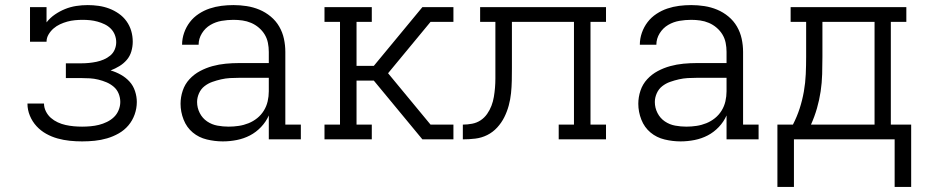

<svg xmlns="http://www.w3.org/2000/svg" viewBox="-20 -548 3640 755"><path d="M303 8Q278 8 254 5.5Q230 3 206.5 -3.5Q183 -10 161.5 -22Q140 -34 123.5 -52Q107 -70 97.5 -93Q88 -116 88 -140V-141H153Q153 -125 160.5 -110Q168 -95 180 -84.5Q192 -74 207 -67Q222 -60 238 -56.5Q254 -53 270 -51.5Q286 -50 303 -50Q319 -50 336 -51.5Q353 -53 369 -57Q385 -61 400.5 -68.5Q416 -76 428 -87.5Q440 -99 446.5 -115Q453 -131 453 -147Q453 -164 446.5 -180Q440 -196 427 -207Q414 -218 398.5 -224.5Q383 -231 366.5 -235Q350 -239 333.5 -240Q317 -241 300 -241H239V-299H300Q315 -299 330 -300.5Q345 -302 359.5 -305Q374 -308 388 -314Q402 -320 413.5 -329.5Q425 -339 431 -353Q437 -367 437 -382Q437 -397 431.5 -411Q426 -425 415.5 -435.5Q405 -446 391.5 -452.5Q378 -459 363.5 -463Q349 -467 334.5 -468.5Q320 -470 305 -470Q290 -470 274.5 -468.5Q259 -467 244.5 -463Q230 -459 216 -452.5Q202 -446 190.5 -436Q179 -426 171 -412.5Q163 -399 163 -384H98V-520H163V-460Q177 -478 196 -491Q215 -504 236 -512.5Q257 -521 279.5 -524.5Q302 -528 325 -528Q346 -528 367.5 -525Q389 -522 409 -514.5Q429 -507 447 -494.5Q465 -482 477.5 -464.5Q490 -447 496 -426.5Q502 -406 502 -384Q502 -365 496.5 -346Q491 -327 478.5 -312.5Q466 -298 449.5 -288Q433 -278 415 -271Q436 -265 455.5 -254Q475 -243 489.5 -227Q504 -211 511 -189.5Q518 -168 518 -147Q518 -122 509.5 -98Q501 -74 485 -55Q469 -36 447 -23.5Q425 -11 401 -4Q377 3 352.5 5.5Q328 8 303 8Z M856 8Q825 8 793.5 0.5Q762 -7 738 -27Q714 -47 702 -77.5Q690 -108 690 -140Q690 -166 698.5 -191.5Q707 -217 725 -236.5Q743 -256 766.5 -268.5Q790 -281 815.5 -288Q841 -295 867.5 -297.5Q894 -300 920 -300H1037V-344Q1037 -362 1033.5 -379.5Q1030 -397 1021 -412Q1012 -427 998 -439Q984 -451 967.5 -458Q951 -465 933.5 -467.5Q916 -470 898 -470Q875 -470 851.5 -466Q828 -462 807.5 -450Q787 -438 774 -417Q761 -396 761 -372H696Q696 -396 704 -419Q712 -442 726.5 -461Q741 -480 761.5 -493.5Q782 -507 804.5 -514.5Q827 -522 850.5 -525Q874 -528 898 -528Q924 -528 950 -524Q976 -520 1000 -510Q1024 -500 1044.5 -483Q1065 -466 1078 -443.5Q1091 -421 1096.5 -395.5Q1102 -370 1102 -344V-58H1163V0H1037V-94Q1026 -69 1006.5 -48.5Q987 -28 963 -15.5Q939 -3 911.5 2.5Q884 8 856 8ZM879 -50Q899 -50 919 -53Q939 -56 957.5 -63.5Q976 -71 991.5 -83.5Q1007 -96 1017.5 -113Q1028 -130 1032.5 -149.5Q1037 -169 1037 -189V-242H920Q902 -242 884.5 -241Q867 -240 849.5 -236Q832 -232 815 -226Q798 -220 784 -209Q770 -198 762.5 -181Q755 -164 755 -147Q755 -124 765.5 -103.5Q776 -83 794.5 -70.5Q813 -58 835 -54Q857 -50 879 -50Z M1256 0V-58H1317V-462H1256V-520H1442V-462H1382V-289H1450L1641 -520H1763V-462H1673L1506 -260L1673 -58H1763V0H1641L1450 -231H1382V-58H1442V0Z M1800 0V-58Q1818 -58 1836.5 -61.5Q1855 -65 1870 -75Q1885 -85 1895.5 -100Q1906 -115 1912.5 -132Q1919 -149 1922 -167Q1925 -185 1926.5 -203Q1928 -221 1928 -239.5Q1928 -258 1928 -276V-462H1868V-520H2363V-462H2302V-58H2363V0H2177V-58H2237V-462H1993V-280Q1993 -255 1992.5 -230.5Q1992 -206 1989.5 -181.5Q1987 -157 1980.5 -133Q1974 -109 1963 -87Q1952 -65 1935 -46.5Q1918 -28 1896 -17Q1874 -6 1849.5 -3Q1825 0 1800 0Z M2656 8Q2625 8 2593.5 0.5Q2562 -7 2538 -27Q2514 -47 2502 -77.5Q2490 -108 2490 -140Q2490 -166 2498.5 -191.5Q2507 -217 2525 -236.5Q2543 -256 2566.5 -268.5Q2590 -281 2615.5 -288Q2641 -295 2667.5 -297.5Q2694 -300 2720 -300H2837V-344Q2837 -362 2833.5 -379.5Q2830 -397 2821 -412Q2812 -427 2798 -439Q2784 -451 2767.5 -458Q2751 -465 2733.5 -467.5Q2716 -470 2698 -470Q2675 -470 2651.5 -466Q2628 -462 2607.5 -450Q2587 -438 2574 -417Q2561 -396 2561 -372H2496Q2496 -396 2504 -419Q2512 -442 2526.5 -461Q2541 -480 2561.5 -493.5Q2582 -507 2604.5 -514.5Q2627 -522 2650.5 -525Q2674 -528 2698 -528Q2724 -528 2750 -524Q2776 -520 2800 -510Q2824 -500 2844.5 -483Q2865 -466 2878 -443.5Q2891 -421 2896.5 -395.5Q2902 -370 2902 -344V-58H2963V0H2837V-94Q2826 -69 2806.5 -48.5Q2787 -28 2763 -15.5Q2739 -3 2711.5 2.5Q2684 8 2656 8ZM2679 -50Q2699 -50 2719 -53Q2739 -56 2757.5 -63.5Q2776 -71 2791.5 -83.5Q2807 -96 2817.5 -113Q2828 -130 2832.5 -149.5Q2837 -169 2837 -189V-242H2720Q2702 -242 2684.5 -241Q2667 -240 2649.5 -236Q2632 -232 2615 -226Q2598 -220 2584 -209Q2570 -198 2562.5 -181Q2555 -164 2555 -147Q2555 -124 2565.5 -103.5Q2576 -83 2594.5 -70.5Q2613 -58 2635 -54Q2657 -50 2679 -50Z M3037 187V-58H3098Q3114 -89 3124.5 -121.5Q3135 -154 3141 -188Q3147 -222 3148.5 -256.5Q3150 -291 3150 -325V-462H3089V-520H3544V-462H3483V-58H3563V187H3498V0H3102V187ZM3169 -58H3419V-462H3214V-325Q3214 -291 3213 -256.5Q3212 -222 3207 -188.5Q3202 -155 3192.5 -122Q3183 -89 3169 -58Z"/></svg>

Font: Iosevka Etoile Light
Style: Regular
Weight: 300
Designer: Belleve Invis
Foundry: Belleve Invis
Version: Version 25.0.1; ttfautohint (v1.8.4)